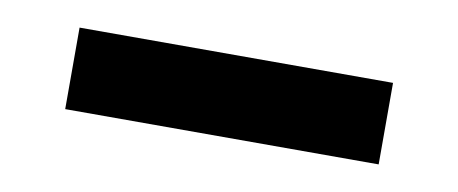

<svg xmlns="http://www.w3.org/2000/svg" viewBox="-28 -781 537 225"><g transform="rotate(10 240.5 -668.5)"><path d="M54 -620V-717H427V-620Z"/></g></svg>

Font: Mplus 1p Bold
Style: Bold
Weight: 700
Version: Version 1.061